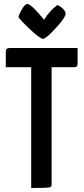

<svg xmlns="http://www.w3.org/2000/svg" viewBox="-20 -940 418 960"><path d="M136 0V-689Q136 -689 138.5 -689.5Q141 -690 155 -690H219Q233 -690 235.5 -689.5Q238 -689 238 -689V-19Q238 -9 233.5 -5.5Q229 -2 207.5 -1Q186 0 136 0ZM9 -604V-681Q9 -700 28 -700H368V-623Q368 -612 364 -608Q360 -604 349 -604ZM196 -746Q189 -746 176.5 -754.5Q164 -763 148.5 -776.5Q133 -790 117.5 -805Q102 -820 90 -833Q78 -846 72 -855Q79 -877 92.5 -898.5Q106 -920 117 -920Q123 -920 133.5 -912Q144 -904 155.5 -892.5Q167 -881 177 -869Q187 -857 193.5 -849Q200 -841 200 -841Q217 -868 232.5 -884Q248 -900 257.5 -907.5Q267 -915 267 -915Q286 -906 297 -894Q308 -882 308 -871Q308 -863 298.5 -848.5Q289 -834 274 -816.5Q259 -799 243 -782.5Q227 -766 214 -756Q201 -746 196 -746Z"/></svg>

Font: Yanone Kaffeesatz ExtraLight SemiBold
Style: Regular
Weight: 600
Version: Version 2.003